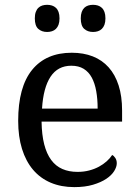

<svg xmlns="http://www.w3.org/2000/svg" viewBox="-20 -764 575 794"><path d="M274.9 -492.2Q219.2 -492.2 189.2 -447Q159.2 -401.9 153.8 -314.9H383.8Q383.8 -354.5 377.9 -387.2Q372.1 -419.9 359.4 -443.4Q346.7 -466.8 325.9 -479.5Q305.2 -492.2 274.9 -492.2ZM287.1 9.8Q232.9 9.8 189.7 -8.5Q146.5 -26.9 116.7 -62Q86.9 -97.2 71 -148.2Q55.2 -199.2 55.2 -264.2Q55.2 -404.3 112.8 -475.1Q170.4 -545.9 276.9 -545.9Q325.2 -545.9 363.8 -530.8Q402.3 -515.6 429.2 -485.6Q456.1 -455.6 470.5 -410.9Q484.9 -366.2 484.9 -307.1V-261.2H151.9Q152.8 -206.5 162.8 -167.2Q172.9 -127.9 191.7 -102.5Q210.4 -77.1 237.8 -65.2Q265.1 -53.2 300.8 -53.2Q326.7 -53.2 348.9 -59.1Q371.1 -64.9 389.2 -74.7Q407.2 -84.5 421.1 -96.9Q435.1 -109.4 443.8 -123Q450.7 -120.1 456.8 -110.8Q462.9 -101.6 462.9 -88.9Q462.9 -73.7 452.1 -56.4Q441.4 -39.1 419.4 -24.4Q397.5 -9.8 364.5 0Q331.5 9.8 287.1 9.8ZM124 -688Q124 -703.6 127.9 -714.4Q131.8 -725.1 138.7 -731.7Q145.5 -738.3 154.8 -741.2Q164.1 -744.1 174.8 -744.1Q185.5 -744.1 194.8 -741.2Q204.1 -738.3 211.2 -731.7Q218.3 -725.1 222.2 -714.4Q226.1 -703.6 226.1 -688Q226.1 -672.9 222.2 -662.1Q218.3 -651.4 211.2 -644.5Q204.1 -637.7 194.8 -634.8Q185.5 -631.8 174.8 -631.8Q152.8 -631.8 138.4 -644.5Q124 -657.2 124 -688ZM314 -688Q314 -703.6 317.9 -714.4Q321.8 -725.1 328.6 -731.7Q335.4 -738.3 344.7 -741.2Q354 -744.1 364.7 -744.1Q375.5 -744.1 384.8 -741.2Q394 -738.3 401.1 -731.7Q408.2 -725.1 412.1 -714.4Q416 -703.6 416 -688Q416 -672.9 412.1 -662.1Q408.2 -651.4 401.1 -644.5Q394 -637.7 384.8 -634.8Q375.5 -631.8 364.7 -631.8Q342.8 -631.8 328.4 -644.5Q314 -657.2 314 -688Z"/></svg>

Font: Noto Serif
Style: Regular
Weight: 400
Designer: Monotype Design team
Foundry: Monotype Imaging Inc.
Version: Version 1.02